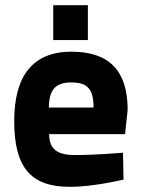

<svg xmlns="http://www.w3.org/2000/svg" viewBox="-20 -711 547 743"><path d="M271 -111C199 -111 171 -135 170 -192H464L474 -286C474 -437 403 -511 256 -511C110 -511 35 -421 35 -243C35 -63 99 12 250 12C343 12 458 -16 458 -16L456 -120C456 -120 353 -111 271 -111ZM169 -295C170 -361 192 -392 256 -392C319 -392 342 -366 342 -295ZM186 -556H320V-691H186Z"/></svg>

Font: TitilliumText22L
Style: 999 wt
Weight: 900
Designer: Campivisivi
Foundry: Campivisivi
Version: 1.000